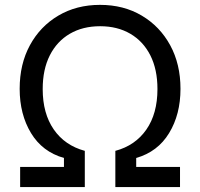

<svg xmlns="http://www.w3.org/2000/svg" viewBox="-20 -757 810 777"><path d="M61.5 0V-81.5H238.8V-117.7Q151.4 -142.6 105.5 -218.5Q59.6 -294.4 59.6 -397.5Q59.6 -497.6 101.1 -574Q142.6 -650.4 216.1 -693.8Q289.6 -737.3 384.8 -737.3Q480.5 -737.3 553.7 -693.8Q627 -650.4 668.7 -574Q710.4 -497.6 710.4 -397.5Q710.4 -293.9 664.3 -218.3Q618.2 -142.6 531.2 -117.7V-81.5H708.5V0H446.8V-146.5Q527.3 -168 572.3 -232.7Q617.2 -297.4 617.2 -396.5Q617.2 -476.1 588.4 -533Q559.6 -589.8 507.3 -620.4Q455.1 -650.9 385.3 -650.9Q314.9 -650.9 262.7 -620.4Q210.4 -589.8 181.6 -533Q152.8 -476.1 152.8 -396.5Q152.8 -297.9 197.5 -233.2Q242.2 -168.5 323.2 -146.5V0Z"/></svg>

Font: Inter
Style: Regular
Weight: 400
Designer: Rasmus Andersson
Foundry: rsms
Version: Version 4.001;git-9221beed3